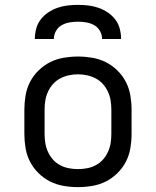

<svg xmlns="http://www.w3.org/2000/svg" viewBox="-20 -760 640 788"><path d="M300 8Q271 8 241.5 3Q212 -2 186 -15Q160 -28 138.5 -49Q117 -70 103.5 -96Q90 -122 85 -151.5Q80 -181 80 -210V-310Q80 -339 85 -368.5Q90 -398 103.5 -424Q117 -450 138.5 -471Q160 -492 186 -505Q212 -518 241.5 -523Q271 -528 300 -528Q329 -528 358.5 -523Q388 -518 414 -505Q440 -492 461.5 -471Q483 -450 496.5 -424Q510 -398 515 -368.5Q520 -339 520 -310V-210Q520 -181 515 -151.5Q510 -122 496.5 -96Q483 -70 461.5 -49Q440 -28 414 -15Q388 -2 358.5 3Q329 8 300 8ZM300 -66Q319 -66 337.5 -69.5Q356 -73 373 -82Q390 -91 402.5 -105Q415 -119 423 -136.5Q431 -154 434 -172.5Q437 -191 437 -210V-310Q437 -329 434 -347.5Q431 -366 423 -383.5Q415 -401 402.5 -415Q390 -429 373 -438Q356 -447 337.5 -451Q319 -455 300 -455Q281 -455 262.5 -451Q244 -447 227 -438Q210 -429 197.5 -415Q185 -401 177 -383.5Q169 -366 166 -347.5Q163 -329 163 -310V-210Q163 -191 166 -172.5Q169 -154 177 -136.5Q185 -119 197.5 -105Q210 -91 227 -82Q244 -73 262.5 -69.5Q281 -66 300 -66ZM123 -600Q123 -621 128.5 -642Q134 -663 147 -680Q160 -697 178 -709Q196 -721 216 -728Q236 -735 257.5 -737.5Q279 -740 300 -740Q321 -740 342.5 -737.5Q364 -735 384 -728Q404 -721 422 -709Q440 -697 453 -680Q466 -663 471.5 -642Q477 -621 477 -600H399Q399 -617 390.5 -632.5Q382 -648 367 -656.5Q352 -665 334.5 -668Q317 -671 300 -671Q283 -671 265.5 -668Q248 -665 233 -656.5Q218 -648 209.5 -632.5Q201 -617 201 -600Z"/></svg>

Font: Iosevka SS04 Extended
Style: Regular
Weight: 400
Width: 7
Monospace: yes
Designer: Belleve Invis
Foundry: Belleve Invis
Version: Version 19.0.0; ttfautohint (v1.8.4)